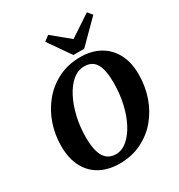

<svg xmlns="http://www.w3.org/2000/svg" viewBox="-209 -1032 1105 1187"><g transform="rotate(-30 343.0 -438.0)"><path d="M307 -44Q351 -44 389 -76.5Q427 -109 455.5 -164Q484 -219 499.5 -289Q515 -359 515 -434Q515 -526 489.5 -569.5Q464 -613 407 -613Q362 -613 324 -581.5Q286 -550 257.5 -495Q229 -440 213 -371Q197 -302 197 -227Q197 -133 224.5 -88.5Q252 -44 307 -44ZM298 18Q223 18 164.5 -12Q106 -42 72 -103.5Q38 -165 38 -257Q38 -337 63.5 -411.5Q89 -486 138 -545.5Q187 -605 257 -640Q327 -675 415 -675Q492 -675 550.5 -643Q609 -611 642 -550Q675 -489 675 -402Q675 -320 649.5 -244.5Q624 -169 575 -110Q526 -51 456 -16.5Q386 18 298 18ZM312 -893 435 -792 589 -894 616 -861 462 -707H385L275 -865Z"/></g></svg>

Font: Source Serif 4 SmText
Style: Bold Italic
Weight: 700
Italic angle: -12°
Designer: Frank Grießhammer
Foundry: Adobe
Version: Version 4.005;hotconv 1.1.0;makeotfexe 2.6.0